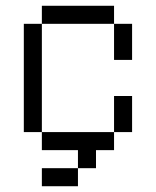

<svg xmlns="http://www.w3.org/2000/svg" viewBox="-20 -520 540 665"><path d="M375 -437.5H125V-500H375ZM62.5 -437.5H125V-62.5H62.5ZM125 62.5H250V125H125ZM125 -62.5H375V0H312.5V62.5H250V0H125ZM375 -187.5H437.5V-62.5H375ZM375 -437.5H437.5V-312.5H375Z"/></svg>

Font: 寒蝉点阵体 16px
Style: Regular
Weight: 400
Designer: Designed by Warren2060
Foundry: ChillType
Version: Version 1.000